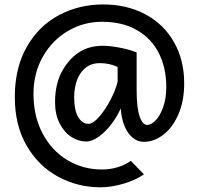

<svg xmlns="http://www.w3.org/2000/svg" viewBox="-20 -710 880 848"><path d="M422.9 117.2Q323.7 117.2 237.3 70.8Q150.9 24.4 98.1 -65.9Q45.4 -156.2 45.4 -280.8Q45.4 -411.1 98.9 -503.9Q152.3 -596.7 241.2 -643.6Q330.1 -690.4 435.1 -690.4Q540 -690.4 621.3 -647.2Q702.6 -604 748 -524.9Q793.5 -445.8 793.5 -341.8Q793.5 -263.2 767.6 -204.3Q741.7 -145.5 700.7 -114.5Q659.7 -83.5 615.7 -83.5Q586.9 -83.5 564.5 -103Q542 -122.6 528.8 -156.2Q515.6 -189.9 513.2 -231.4Q499.5 -199.2 474.4 -165Q449.2 -130.9 418.5 -107.9Q387.7 -85 359.9 -85Q326.2 -85 294.7 -105.5Q263.2 -126 243.2 -165.5Q223.1 -205.1 223.1 -258.8Q223.1 -345.7 259.8 -405.3Q291.5 -456.5 334 -482.2Q376.5 -507.8 435.1 -507.8Q465.3 -507.8 508.8 -499.5Q552.2 -491.2 583.5 -478.5V-312Q583.5 -234.9 596.4 -196.5Q609.4 -158.2 630.4 -158.2Q647.5 -158.2 667.2 -178.2Q687 -198.2 700.7 -236.6Q714.4 -274.9 714.4 -327.1Q714.4 -408.7 682.4 -473.6Q650.4 -538.6 586.2 -576.2Q522 -613.8 430.2 -613.8Q349.1 -613.8 279.8 -573Q210.4 -532.2 169.2 -459.5Q127.9 -386.7 127.9 -295.4Q127.9 -196.3 168.2 -120.4Q208.5 -44.4 277.6 -2.9Q346.7 38.6 430.2 38.6Q464.8 38.6 497.8 29.1Q530.8 19.5 558.1 0.5L615.7 60.1Q579.1 85.4 525.6 101.3Q472.2 117.2 422.9 117.2ZM420.4 -431.2Q363.8 -431.2 333 -382.3Q321.3 -364.7 314.5 -337.2Q307.6 -309.6 307.6 -280.8Q307.6 -223.6 325.2 -193.4Q342.8 -163.1 370.6 -163.1Q391.1 -163.1 418.5 -194.6Q445.8 -226.1 468.8 -270.5Q491.7 -314.9 499.5 -349.1V-414.1Q464.4 -431.2 420.4 -431.2Z"/></svg>

Font: Lesson One Medium
Style: Regular
Weight: 500
Designer: But Ko, Victor Gaultney, Annie Olsen, Julie Remington, Don Collingsworth, Eric Hays, Becca Hirsbrunner
Version: Version 1.100